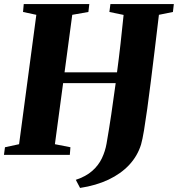

<svg xmlns="http://www.w3.org/2000/svg" viewBox="-26 -763 877 946"><path d="M368.5 163 347.5 123Q397.5 106.5 428.5 79Q459.5 51.5 476 16.8Q492.5 -18 499 -55.5Q511 -124 522.2 -199.2Q533.5 -274.5 544 -353.5H285L244.5 -52.5L321 -37.5L318 0H-6.5L-1.5 -37.5L68 -52.5L153 -690L87.5 -704L91 -743H414L409.5 -704L330 -690L292 -406.5H550.5Q560 -477 568 -548.5Q576 -620 583 -689.5L513 -704L518 -743H830.5L826 -704L757 -690Q746.5 -602 736.5 -519Q726.5 -436 717.2 -362Q708 -288 699.5 -226.8Q691 -165.5 683.5 -120.5Q676 -75.5 669 -51Q651.5 5.5 610.8 49.2Q570 93 508.8 122Q447.5 151 368.5 163Z"/></svg>

Font: Merriweather 72pt Black
Style: Italic
Weight: 900
Italic angle: -7.8°
Version: Version 2.101